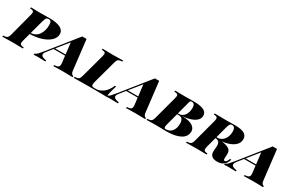

<svg xmlns="http://www.w3.org/2000/svg" viewBox="81 -1771 4424 2940"><g transform="rotate(30 2293.0 -300.5)"><path d="M259 -106Q252 -81 252 -62Q252 -41 267 -32Q282 -23 320 -20L316 0Q247 -3 138 -3Q12 -3 -48 0L-44 -20Q-8 -22 10 -28Q28 -34 38.5 -51Q49 -68 59 -106L163 -502Q172 -536 172 -549Q172 -568 157 -577.5Q142 -587 105 -588L110 -608Q168 -605 280 -605L378 -606Q398 -607 431 -607Q698 -607 698 -472Q698 -411 647.5 -360Q597 -309 505.5 -278Q414 -247 296 -244ZM366 -502 302 -265Q397 -273 442 -344Q487 -415 487 -509Q487 -552 475.5 -570Q464 -588 434 -588Q405 -588 392.5 -570.5Q380 -553 366 -502Z M1199 -20 1194 0Q1136 -3 1025 -3Q909 -3 855 0L860 -20Q907 -22 927 -35Q947 -48 947 -84Q947 -97 946 -104L931 -228H728L650 -131Q624 -99 624 -75Q624 -33 717 -20L713 0Q624 -3 571 -3Q537 -3 506 0L510 -20Q538 -32 560.5 -55Q583 -78 632 -139L1013 -615Q1026 -614 1051 -614Q1076 -614 1088 -615L1150 -84Q1154 -51 1168 -36Q1182 -21 1199 -20ZM929 -248 905 -448 744 -248Z M1820 -128Q1803 -69 1794 0Q1726 -3 1568 -3Q1332 -3 1216 0L1220 -20Q1256 -22 1274 -28Q1292 -34 1302.5 -51Q1313 -68 1323 -106L1431 -502Q1439 -536 1439 -550Q1439 -572 1424.5 -579Q1410 -586 1372 -588L1377 -608Q1436 -605 1566 -605Q1670 -605 1741 -608L1736 -588Q1699 -586 1681.5 -580Q1664 -574 1653.5 -557Q1643 -540 1633 -502L1525 -106Q1518 -77 1518 -57Q1518 -36 1530 -29.5Q1542 -23 1572 -23H1600Q1658 -23 1720.5 -68.5Q1783 -114 1822 -210H1844Q1834 -183 1820 -128Z M2483 -20 2478 0Q2420 -3 2309 -3Q2193 -3 2139 0L2144 -20Q2191 -22 2211 -35Q2231 -48 2231 -84Q2231 -97 2230 -104L2215 -228H2012L1934 -131Q1908 -99 1908 -75Q1908 -33 2001 -20L1997 0Q1908 -3 1855 -3Q1821 -3 1790 0L1794 -20Q1822 -32 1844.5 -55Q1867 -78 1916 -139L2297 -615Q2310 -614 2335 -614Q2360 -614 2372 -615L2434 -84Q2438 -51 2452 -36Q2466 -21 2483 -20ZM2213 -248 2189 -448 2028 -248Z M2943 -323Q3072 -322 3129.5 -284Q3187 -246 3187 -191Q3187 -96 3097.5 -48Q3008 0 2855 0L2782 -1Q2722 -3 2683 -3Q2561 -3 2501 0L2505 -20Q2541 -22 2559 -28Q2577 -34 2587.5 -51Q2598 -68 2608 -106L2714 -502Q2723 -538 2723 -551Q2723 -570 2708 -578.5Q2693 -587 2655 -588L2660 -608Q2718 -605 2839 -605Q2884 -605 2907 -606L2980 -607Q3107 -607 3166 -578Q3225 -549 3225 -486Q3225 -444 3192.5 -409Q3160 -374 3096.5 -351.5Q3033 -329 2943 -323ZM3022 -511Q3022 -588 2965 -588Q2949 -588 2942 -581Q2935 -574 2929 -550L2869 -326H2881Q2948 -326 2985 -379.5Q3022 -433 3022 -511ZM2895 -309H2865L2811 -106Q2801 -68 2801 -52Q2801 -23 2825 -23Q2899 -23 2938 -73Q2977 -123 2977 -208Q2977 -253 2958 -281Q2939 -309 2895 -309Z M3909 -121H3932L3928 -108Q3888 14 3757 14Q3690 14 3659 -16Q3628 -46 3631 -97L3636 -173Q3637 -181 3637 -195Q3637 -238 3620 -260Q3603 -282 3562 -286H3557L3509 -106Q3502 -76 3502 -64Q3502 -42 3517 -32Q3532 -22 3568 -20L3564 0Q3495 -3 3386 -3Q3260 -3 3200 0L3204 -20Q3240 -22 3258 -28Q3276 -34 3286.5 -51Q3297 -68 3307 -106L3413 -502Q3421 -531 3421 -547Q3421 -567 3406.5 -576.5Q3392 -586 3354 -588L3359 -608Q3417 -605 3531 -605L3654 -606Q3678 -607 3713 -607Q3832 -607 3884 -576.5Q3936 -546 3936 -484Q3936 -407 3864.5 -356Q3793 -305 3667 -291Q3760 -279 3800 -250Q3840 -221 3836 -158L3833 -105Q3831 -79 3835.5 -66Q3840 -53 3852 -53Q3883 -53 3904 -107ZM3615 -502 3563 -306H3580Q3622 -306 3658 -331Q3694 -356 3715 -401Q3736 -446 3736 -502Q3736 -588 3679 -588Q3654 -588 3641 -570Q3628 -552 3615 -502Z M4567 -20 4562 0Q4504 -3 4393 -3Q4277 -3 4223 0L4228 -20Q4275 -22 4295 -35Q4315 -48 4315 -84Q4315 -97 4314 -104L4299 -228H4096L4018 -131Q3992 -99 3992 -75Q3992 -33 4085 -20L4081 0Q3992 -3 3939 -3Q3905 -3 3874 0L3878 -20Q3906 -32 3928.5 -55Q3951 -78 4000 -139L4381 -615Q4394 -614 4419 -614Q4444 -614 4456 -615L4518 -84Q4522 -51 4536 -36Q4550 -21 4567 -20ZM4297 -248 4273 -448 4112 -248Z"/></g></svg>

Font: Playfair Display SC Black
Style: Italic
Weight: 900
Italic angle: -14°
Designer: Claus Eggers Sørensen
Foundry: Claus Eggers Sørensen
Version: Version 1.200; ttfautohint (v1.6)